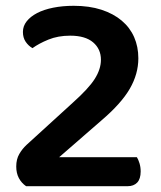

<svg xmlns="http://www.w3.org/2000/svg" viewBox="-20 -642 555 662"><path d="M59 -532Q59 -552 72 -568.5Q85 -585 108 -597Q131 -609 163.5 -615.5Q196 -622 234 -622Q288 -622 329.5 -608.5Q371 -595 399.5 -571Q428 -547 442.5 -514Q457 -481 457 -441Q457 -387 427.5 -336Q398 -285 330 -227L184 -100H452Q457 -92 461 -79Q465 -66 465 -51Q465 -25 453 -12.5Q441 0 420 0H70Q54 -11 45 -28Q36 -45 36 -68Q36 -93 46.5 -111Q57 -129 71 -142L230 -287Q286 -337 307 -370.5Q328 -404 328 -436Q328 -473 301 -496Q274 -519 222 -519Q180 -519 147 -505.5Q114 -492 92 -476Q78 -484 68.5 -498Q59 -512 59 -532Z"/></svg>

Font: Baloo 2 SemiBold
Style: Regular
Weight: 600
Designer: Sarang Kulkarni and Ek Type
Foundry: Ek Type
Version: Version 1.640;hotconv 1.0.111;makeotfexe 2.5.65597; ttfautoh